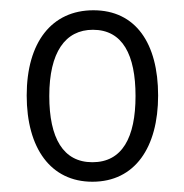

<svg xmlns="http://www.w3.org/2000/svg" viewBox="-20 -743 359 374"><path d="M288 -557C288 -659 244 -723 162 -723C81 -723 32 -661 32 -557C32 -454 79 -389 160 -389C243 -389 288 -456 288 -557ZM76 -556C76 -641 107 -685 161 -685C219 -685 244 -636 244 -556C244 -475 218 -427 160 -427C103 -427 76 -474 76 -556Z"/></svg>

Font: Noto Sans Display SemiCondensed Light
Style: Regular
Weight: 300
Width: 4
Designer: Monotype Design Team
Foundry: Monotype Imaging Inc.
Version: Version 1.900